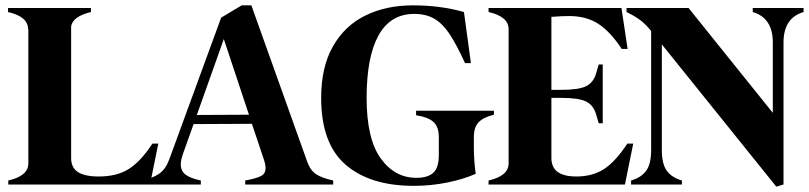

<svg xmlns="http://www.w3.org/2000/svg" viewBox="-20 -690 3025 718"><path d="M572 -153 541 0H11V-15Q86 -32 86 -79V-581H85Q85 -628 10 -645V-660H320V-645Q253 -629 246 -592V-99Q246 -63 271.5 -46.5Q297 -30 349 -30Q417 -30 461.5 -58Q506 -86 550 -153Z M1226 -15V0H897V-15Q940 -23 956.5 -32Q973 -41 973 -61Q973 -76 966 -96L922 -227L704 -226L664 -114Q656 -90 656 -76Q656 -50 674.5 -36.5Q693 -23 731 -15V0H512V-15Q552 -24 576 -41Q600 -58 613 -94L807 -624L884 -670H920L1129 -85Q1141 -52 1163 -38Q1185 -24 1226 -15ZM911 -261 817 -544 716 -260Z M1827 -276V-261Q1789 -252 1770.5 -233.5Q1752 -215 1752 -177V-144Q1752 -87 1759 -40Q1714 -20 1653 -7.5Q1592 5 1527 5Q1364 5 1272.5 -74Q1181 -153 1181 -324Q1181 -439 1225 -516.5Q1269 -594 1346.5 -632Q1424 -670 1524 -670Q1627 -670 1715 -645L1741 -454H1719Q1687 -524 1661 -563Q1635 -602 1604 -620Q1573 -638 1529 -638Q1440 -638 1395.5 -557.5Q1351 -477 1351 -324Q1351 -171 1403.5 -98Q1456 -25 1537 -25Q1579 -25 1600 -43.5Q1621 -62 1621 -111V-177Q1621 -216 1601 -234Q1581 -252 1536 -259V-276Z M2348 -153 2317 0H1807V-15Q1882 -32 1882 -79V-581Q1882 -628 1807 -645V-660H2304L2327 -507H2305Q2263 -571 2218 -600.5Q2173 -630 2108 -630Q2080 -630 2042 -627V-354H2079Q2144 -354 2171.5 -367.5Q2199 -381 2209 -415L2219 -449H2234V-229H2219L2209 -263Q2199 -297 2171.5 -310.5Q2144 -324 2079 -324H2042V-99Q2042 -30 2135 -30Q2196 -30 2239 -58Q2282 -86 2326 -153Z M2985 -660V-645Q2910 -623 2910 -531V0L2883 8L2455 -524V-129Q2455 -77 2473.5 -51.5Q2492 -26 2530 -15V0H2340V-15Q2378 -26 2396.5 -51.5Q2415 -77 2415 -129V-574Q2394 -600 2374 -615Q2354 -630 2323 -645V-660H2555L2870 -268V-531Q2870 -623 2795 -645V-660Z"/></svg>

Font: FFF_NEPSZA-BADSAG Bold
Style: Regular
Weight: 700
Designer: bBox Type GmbH
Foundry: bBox Type GmbH
Version: Version 0.002